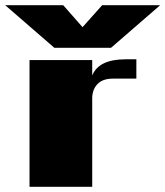

<svg xmlns="http://www.w3.org/2000/svg" viewBox="-57 -715 633 735"><path d="M368 -532H151L-37 -695H185L259 -611L334 -695H556ZM296 -485V-426Q321 -488 424 -488H465V-414H375Q336 -414 316 -393Q296 -372 296 -338V0H56V-485Z"/></svg>

Font: Sarpanch Black
Style: Regular
Weight: 900
Designer: Manushi Parikh (Devanagari and Latin), Jyotish Sonowal (Devanagari)
Foundry: Indian Type Foundry
Version: Version 2.004;PS 1.0;hotconv 1.0.78;makeotf.lib2.5.61930; tt